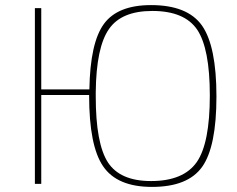

<svg xmlns="http://www.w3.org/2000/svg" viewBox="-20 -722 931 754"><path d="M331 -371Q334 -554 388 -628Q442 -702 573 -702Q716 -702 773 -622Q830 -541 830 -343Q830 -146 774 -67Q718 12 577 12Q440 12 385 -69Q330 -149 330 -347V-349H142V0H117V-690H142V-371ZM356 -343Q356 -158 404 -84Q452 -11 573 -11Q701 -11 753 -86Q804 -160 804 -347Q804 -532 754 -606Q704 -679 578 -679Q457 -679 408 -608Q358 -537 356 -361Z"/></svg>

Font: Taylor Sans Thin
Style: Regular
Weight: 100
Italic angle: -8°
Designer: Natanael Gama
Version: Version 1.001 September 8, 2015